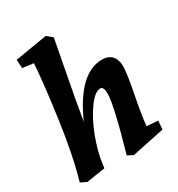

<svg xmlns="http://www.w3.org/2000/svg" viewBox="-185 -890 951 1027"><g transform="rotate(-30 290.0 -376.0)"><path d="M449 -510Q487 -510 508 -487Q529 -464 529 -422.5Q529 -381 505.5 -261Q482 -141 477 -82L546 -77L542 -24L341 18L307 0Q384 -268 384 -337Q384 -381 363 -381Q329 -381 286 -320.5Q243 -260 211.5 -175.5Q180 -91 172 -20L169 0L54 18L17 0Q58 -141 86.5 -344.5Q115 -548 124 -675L56 -684L53 -737L251 -770L285 -742Q274 -680 254 -578Q215 -377 198 -270Q304 -510 449 -510Z"/></g></svg>

Font: Andada
Style: Bold Italic
Weight: 700
Italic angle: -8.29999°
Designer: Carolina Giovagnoli
Foundry: Carolina Giovagnoli
Version: Version 1.003